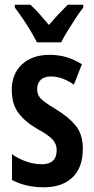

<svg xmlns="http://www.w3.org/2000/svg" viewBox="-20 -786 401 816"><path d="M332 -154Q332 -74 288 -32Q244 10 166 10Q127 10 93 2Q59 -6 31 -21V-131Q55 -113 89 -100.5Q123 -88 157 -88Q221 -88 221 -148Q221 -173 204.5 -192Q188 -211 139 -238Q88 -267 59 -305Q30 -343 30 -404Q30 -472 73.5 -512.5Q117 -553 191 -553Q229 -553 262.5 -543Q296 -533 328 -513L294 -426Q272 -442 247 -451.5Q222 -461 196 -461Q168 -461 153 -446.5Q138 -432 138 -408Q138 -391 144.5 -379Q151 -367 169 -353.5Q187 -340 220 -320Q270 -290 301 -253Q332 -216 332 -154ZM137 -606Q127 -626 111 -653Q95 -680 77 -706.5Q59 -733 43 -754V-766H109Q127 -750 147 -727.5Q167 -705 188 -680Q212 -708 229.5 -726.5Q247 -745 268 -766H334V-754Q319 -735 301.5 -708.5Q284 -682 267.5 -655Q251 -628 240 -606Z"/></svg>

Font: Noto Sans Arabic ExtCond SemBd
Style: Regular
Weight: 600
Width: 2
Designer: Monotype Design Team, Nadine Chahine, Nizar Qandah and Khaled Hosny
Foundry: Monotype Imaging Inc.
Version: Version 2.012; ttfautohint (v1.8.4.7-5d5b)